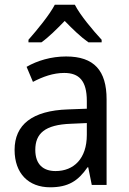

<svg xmlns="http://www.w3.org/2000/svg" viewBox="-20 -786 548 816"><path d="M298 -766H213C190 -722 138 -659 101 -617V-606H156C187 -628 221 -662 255 -697C289 -662 323 -629 356 -606H412V-617C375 -657 321 -721 298 -766ZM261 -546C197 -546 138 -528 93 -502L120 -438C162 -460 206 -476 253 -476C316 -476 349 -443 349 -357V-324L269 -321C117 -316 42 -256 42 -149C42 -49 101 10 193 10C270 10 312 -17 352 -75H355L370 0H433V-364C433 -486 380 -546 261 -546ZM281 -260 349 -263V-213C349 -111 293 -59 216 -59C164 -59 130 -87 130 -149C130 -218 170 -256 281 -260Z"/></svg>

Font: Noto Sans Arabic SemCond
Style: Regular
Weight: 400
Width: 4
Designer: Monotype Design Team, Nadine Chahine, Nizar Qandah and Khaled Hosny
Foundry: Monotype Imaging Inc.
Version: Version 2.012